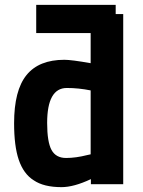

<svg xmlns="http://www.w3.org/2000/svg" viewBox="-20 -758 589 790"><path d="M233 12Q284 12 354 -21V0H487V-700H456V-738H129V-622H353V-498Q274 -512 245 -512Q140 -512 89 -449Q38 -386 38 -251Q38 -157 57 -101Q77 -42 119 -16Q160 12 233 12ZM252 -108Q210 -108 192 -141Q174 -174 174 -252Q174 -396 255 -396Q303 -396 353 -386V-123L339 -120Q292 -108 252 -108Z"/></svg>

Font: Online Auction - Bold
Style: Bold
Weight: 500
Designer: Mohamed Mostafa, the designer of Online Auction
Foundry: Kief Type Foundry
Version: ""